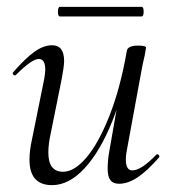

<svg xmlns="http://www.w3.org/2000/svg" viewBox="-20 -527 505 560"><path d="M66 -61Q66 -88 73 -119L109 -297Q112 -314 112 -324Q112 -355 93 -355Q73 -355 27 -309Q25 -307 23 -307Q20 -307 18 -310.5Q16 -314 19 -317Q54 -357 80.5 -376Q107 -395 132 -395Q167 -395 167 -349Q167 -334 160 -297L128 -138Q121 -107 121 -82Q121 -26 164 -26Q197 -26 232.5 -68Q268 -110 299.5 -190Q331 -270 350 -379L363 -378Q343 -262 307.5 -173.5Q272 -85 226.5 -36Q181 13 132 13Q66 13 66 -61ZM294 -35Q294 -61 299 -87L350 -379Q353 -394 382 -394Q406 -394 406 -388L402 -365Q396 -341 391 -312L350 -89Q347 -74 347 -62Q347 -30 366 -30Q392 -30 436 -76Q437 -77 439 -77Q442 -77 444 -73.5Q446 -70 444 -68Q409 -28 381 -9.5Q353 9 327 9Q310 9 302 -1.5Q294 -12 294 -35ZM149 -493Q149 -507 155 -507H393Q399 -507 399 -493Q399 -479 393 -479H155Q149 -479 149 -493Z"/></svg>

Font: Cormorant Infant
Style: Italic
Weight: 400
Italic angle: -10°
Designer: Christian Thalmann (Catharsis Fonts)
Foundry: Catharsis Fonts
Version: Version 4.000